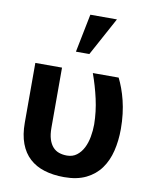

<svg xmlns="http://www.w3.org/2000/svg" viewBox="-90 -883 780 962"><g transform="rotate(10 300.0 -402.0)"><path d="M197.3 -528.3V-223.1Q197.3 -188 204.8 -164.3Q212.4 -140.6 225.6 -126Q238.8 -111.3 257.1 -105Q275.4 -98.6 297.4 -98.6Q326.7 -98.6 347.2 -114.3Q367.7 -129.9 380.6 -155Q393.6 -180.2 399.4 -212.2Q405.3 -244.1 405.3 -276.4Q404.3 -341.8 390.1 -404.5Q376 -467.3 354 -528.3H485.4Q496.6 -505.9 506.6 -478.8Q516.6 -451.7 524.4 -420.2Q532.2 -388.7 536.6 -352.5Q541 -316.4 541 -276.4Q541 -216.8 528.3 -164.6Q515.6 -112.3 487.5 -73.5Q459.5 -34.7 413.8 -12.2Q368.2 10.3 302.2 10.3Q246.6 10.3 201.9 -3.4Q157.2 -17.1 126 -45.7Q94.7 -74.2 78.1 -118.7Q61.5 -163.1 61.5 -224.1V-528.3ZM291 -814H426.3L320.3 -619.1H252Z"/></g></svg>

Font: Roboto Mono
Style: Bold
Weight: 700
Designer: Google
Version: Version 2.000985; 2015; ttfautohint (v1.3)